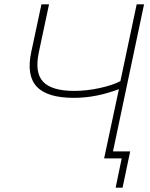

<svg xmlns="http://www.w3.org/2000/svg" viewBox="-20 -730 693 885"><path d="M610 -710H644L494 0H460L528 -319Q478 -300 426 -289.5Q374 -279 320 -279Q198 -279 149.5 -330.5Q101 -382 124 -490L171 -710H206L159 -489Q139 -395 179 -353Q219 -311 322 -311Q379 -311 439 -324Q499 -337 535 -356ZM513 135 541 0H460L467 -32H580L545 135Z"/></svg>

Font: Raleway ExtraLight
Style: Italic
Weight: 200
Italic angle: -12°
Designer: Matt McInerney, Pablo Impallari, Rodrigo Fuenzalida
Foundry: Matt McInerney, Pablo Impallari, Rodrigo Fuenzalida
Version: Version 4.026